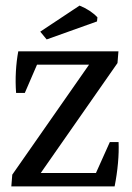

<svg xmlns="http://www.w3.org/2000/svg" viewBox="-20 -667 473 687"><path d="M20.5 0 23.9 -42 332 -483.4H403.8L400.4 -441.4L92.3 0ZM20.5 0 80.6 -47.9H390.6L389.6 0ZM37.6 -334.5Q34.7 -373 36.9 -411.6Q39.1 -450.2 45.4 -483.4L121.1 -455.6L68.8 -334.5ZM44.9 -435.5 45.4 -483.4H403.8L344.2 -435.5ZM404.3 -158.7Q405.8 -124 402.1 -83Q398.4 -42 390.1 0L315.4 -30.3L373 -158.7ZM147 -525.9 124 -553.7 264.6 -647Q304.2 -630.9 328.6 -605L327.1 -590.3Z"/></svg>

Font: Markazi Text
Style: Regular
Weight: 400
Designer: Borna Izadpanah (Arabic designer), Fiona Ross (Arabic design director) and Florian Runge (Latin designer)
Foundry: Borna Izadpanah and Florian Runge
Version: Version 1.000